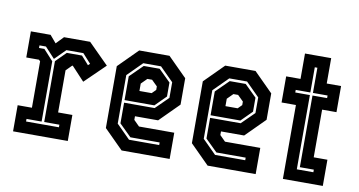

<svg xmlns="http://www.w3.org/2000/svg" viewBox="-68 -849 1908 1021"><g transform="rotate(10 885.5 -338.5)"><path d="M47.5 0V-141H124.5V-391.5L117 -399H48.5V-540H155L189 -500L227.5 -540H368.5L478 -430.5L369 -324.5L300 -398.5H296.5L266 -368V-140.5H343V0ZM106.5 -63.5H284V-77.5H202V-406L256.5 -460.5H338.5L378.5 -415.5L388.5 -424.5L343.5 -474.5H252L194.5 -417L141.5 -474.5H106.5V-460.5H135.5L188 -403V-77.5H106.5Z M797 -540 900 -437V-294.5L797 -191.5H672V-172L702.5 -141.5H893V0H633.5L530.5 -103V-437L633.5 -540ZM762.5 -477H666.5L588.5 -399V-137L662.5 -63H825.5V-77H667.5L602.5 -141V-252.5H767.5L835.5 -319.5V-404ZM757.5 -463 821.5 -400V-324.5L763.5 -266.5H602.5V-395L671.5 -463ZM728 -398.5H702.5L672 -368V-328H738L759 -349V-368Z M1261.5 -540 1364.5 -437V-294.5L1261.5 -191.5H1136.5V-172L1167 -141.5H1357.5V0H1098L995 -103V-437L1098 -540ZM1227 -477H1131L1053 -399V-137L1127 -63H1290V-77H1132L1067 -141V-252.5H1232L1300 -319.5V-404ZM1222 -463 1286 -400V-324.5L1228 -266.5H1067V-395L1136 -463ZM1192.5 -398.5H1167L1136.5 -368V-328H1202.5L1223.5 -349V-368Z M1504.5 0V-399H1427V-540H1504.5V-677H1646V-540H1723.5V-399H1646V-141.5H1720V0ZM1568.5 -63H1658V-77H1582.5V-464H1661.5V-478H1582.5V-614H1568.5V-478H1489.5V-464H1568.5Z"/></g></svg>

Font: Tourney Condensed Regular
Style: Bold
Weight: 700
Width: 3
Designer: Tyler Finck
Foundry: Etcetera Type Co
Version: Version 1.010; ttfautohint (v1.8.3)